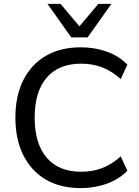

<svg xmlns="http://www.w3.org/2000/svg" viewBox="-20 -957 714 986"><path d="M395 9Q290 9 215 -35Q140 -79 99.5 -160.5Q59 -242 59 -353Q59 -464 99.5 -545Q140 -626 215 -670Q290 -714 395 -714Q467 -714 529.5 -691.5Q592 -669 634 -625L600 -551Q554 -592 505 -611Q456 -630 397 -630Q281 -630 219.5 -558Q158 -486 158 -353Q158 -220 219.5 -147.5Q281 -75 397 -75Q456 -75 505 -94Q554 -113 600 -154L634 -80Q592 -37 529.5 -14Q467 9 395 9ZM346 -765 224 -937H291L388 -822L485 -937H552L430 -765Z"/></svg>

Font: Nunito Sans 12pt ExtraLight 12pt Medium
Style: Regular
Weight: 500
Version: Version 3.101;gftools[0.9.27]